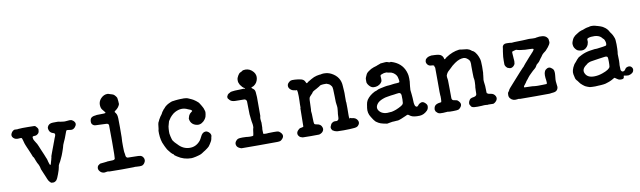

<svg xmlns="http://www.w3.org/2000/svg" viewBox="-39 -1024 5000 1501"><g transform="rotate(-10 2461.5 -273.5)"><path d="M175 -431Q236 -431 230 -427Q250 -409 250 -397Q250 -378 242 -368Q228 -354 215.5 -354Q203 -354 198 -352Q193 -350 194 -341Q195 -332 197 -327.5Q199 -323 202.5 -317Q206 -311 208.5 -307Q211 -303 212.5 -300.5Q214 -298 216 -294.5Q218 -291 219 -291Q220 -291 229 -269Q238 -247 240.5 -241Q243 -235 246 -228Q249 -221 252.5 -213Q256 -205 259.5 -196.5Q263 -188 265.5 -181.5Q268 -175 270 -170Q272 -165 274.5 -160Q277 -155 277.5 -150.5Q278 -146 280 -139Q282 -132 285 -123Q291 -101 297 -113Q299 -117 299.5 -121Q300 -125 302.5 -132.5Q305 -140 306.5 -145.5Q308 -151 308.5 -153.5Q309 -156 309.5 -158Q310 -160 311.5 -164.5Q313 -169 312 -170Q311 -171 320 -195Q329 -219 332 -227.5Q335 -236 337 -240.5Q339 -245 343 -256.5Q347 -268 349 -273Q351 -278 353.5 -284.5Q356 -291 357 -294.5Q358 -298 361 -305.5Q364 -313 369 -325Q377 -346 359 -350Q347 -353 340.5 -359Q334 -365 334 -365Q334 -365 331.5 -369.5Q329 -374 328.5 -375Q328 -376 326 -382Q324 -388 324 -391.5Q324 -395 324.5 -399Q325 -403 325 -403Q336 -431 370 -431Q418 -432 420 -430Q422 -428 433.5 -427Q445 -426 453.5 -424.5Q462 -423 478.5 -425Q495 -427 502 -427Q509 -427 513.5 -425.5Q518 -424 518 -424.5Q518 -425 523.5 -421Q529 -417 529.5 -417Q530 -417 535 -412Q554 -391 533 -366Q517 -347 496 -351Q468 -356 464.5 -353Q461 -350 453.5 -328Q446 -306 442 -297Q438 -288 437 -285Q436 -282 429 -267.5Q422 -253 420 -246Q418 -239 417.5 -237.5Q417 -236 416 -231.5Q415 -227 413.5 -223Q412 -219 410 -212Q408 -205 402.5 -190.5Q397 -176 394 -168Q391 -160 389.5 -157.5Q388 -155 386 -150Q384 -145 380.5 -138Q377 -131 373 -122Q369 -113 363 -105Q356 -94 355 -79Q353 -64 339.5 -27.5Q326 9 319 17Q302 35 282 30Q279 29 277.5 30Q276 31 266 21Q256 11 250 -4.5Q244 -20 240 -29Q236 -38 228.5 -56Q221 -74 218.5 -80Q216 -86 215 -88Q214 -90 214 -92Q213 -94 213.5 -94.5Q214 -95 212.5 -100Q211 -105 211 -106Q211 -107 209.5 -111Q208 -115 206.5 -119Q205 -123 204.5 -124Q204 -125 201 -131Q198 -137 194.5 -142.5Q191 -148 186 -163Q176 -192 173.5 -192Q171 -192 168 -200.5Q165 -209 161 -218.5Q157 -228 152 -240Q147 -252 145 -256.5Q143 -261 141.5 -264.5Q140 -268 137.5 -273.5Q135 -279 128.5 -295Q122 -311 122 -313V-314Q118 -330 117 -332.5Q116 -335 113.5 -344Q111 -353 107.5 -355Q104 -357 86 -355Q59 -352 43.5 -368Q28 -384 37 -403Q46 -422 62 -428Q66 -430 66.5 -429Q67 -428 72.5 -428.5Q78 -429 78.5 -428.5Q79 -428 82.5 -428Q86 -428 89 -428Q92 -428 91.5 -429Q91 -430 110 -430Q129 -430 129 -431Q129 -432 175 -431Z M778 -556Q800 -578 828 -578Q834 -578 834 -577.5Q834 -577 840.5 -575.5Q847 -574 851 -572Q855 -570 858 -570Q861 -570 866 -567.5Q871 -565 871.5 -565Q872 -565 873 -565Q884 -558 892 -546.5Q900 -535 899.5 -533Q899 -531 901 -522Q903 -513 904 -484Q895 -457 867 -438Q860 -433 860 -430Q860 -427 866 -421Q875 -410 877.5 -394Q880 -378 879.5 -350.5Q879 -323 880 -306Q880 -234 879.5 -225.5Q879 -217 878.5 -208Q878 -199 877.5 -190.5Q877 -182 877.5 -152Q878 -122 878.5 -117Q879 -112 879.5 -105.5Q880 -99 881 -99Q882 -99 883 -85Q883 -64 898 -60Q901 -59 946 -59Q991 -59 1001.5 -55.5Q1012 -52 1019 -42Q1036 -17 1016 8Q1009 16 1002 19.5Q995 23 978 23Q961 23 956.5 22Q952 21 942.5 21Q933 21 931.5 22Q930 23 836.5 23Q743 23 741 22Q724 18 715 21Q687 29 667 10Q647 -11 657 -32Q660 -40 661.5 -39.5Q663 -39 666.5 -43Q670 -47 674.5 -49Q679 -51 679 -51Q679 -51 681 -51.5Q683 -52 692 -52.5Q701 -53 711.5 -54.5Q722 -56 729.5 -56.5Q737 -57 737 -58Q737 -59 760.5 -59Q784 -59 789.5 -61.5Q795 -64 797.5 -69.5Q800 -75 800 -203.5Q800 -332 799 -336Q796 -347 783 -349Q780 -350 760 -350Q740 -350 736 -351Q732 -352 710.5 -352Q689 -352 683 -355Q662 -365 663 -386Q663 -392 663.5 -393Q664 -394 665 -402Q670 -424 702 -428Q707 -428 708 -428.5Q709 -429 713 -429.5Q717 -430 718.5 -430.5Q720 -431 751 -431Q782 -431 787 -433.5Q792 -436 780 -449Q763 -467 759 -480Q747 -525 778 -556Z M1226 -363 1229 -367Q1229 -367 1231 -369Q1233 -371 1233 -371.5Q1233 -372 1235.5 -375Q1238 -378 1237.5 -378.5Q1237 -379 1243 -384.5Q1249 -390 1249 -390.5Q1249 -391 1253 -395Q1257 -399 1256 -399Q1255 -399 1266 -407.5Q1277 -416 1286.5 -420.5Q1296 -425 1300.5 -427Q1305 -429 1309 -430.5Q1313 -432 1317 -433Q1324 -435 1324.5 -434Q1325 -433 1329.5 -434.5Q1334 -436 1343 -436.5Q1352 -437 1365 -438.5Q1378 -440 1384.5 -439.5Q1391 -439 1398.5 -439.5Q1406 -440 1408 -440H1409Q1432 -440 1447.5 -432.5Q1463 -425 1472 -421.5Q1481 -418 1501.5 -403Q1522 -388 1527 -377Q1528 -375 1534.5 -365.5Q1541 -356 1545.5 -346Q1550 -336 1550 -337Q1560 -310 1558.5 -302Q1557 -294 1557 -288.5Q1557 -283 1553 -270Q1547 -252 1529 -235Q1500 -209 1465 -221Q1439 -230 1428 -253Q1422 -266 1422 -278L1423 -283L1424 -284Q1426 -293 1427 -294.5Q1428 -296 1430 -302Q1437 -315 1446 -321Q1455 -327 1457.5 -330Q1460 -333 1454.5 -338Q1449 -343 1443 -344.5Q1437 -346 1427 -351Q1379 -375 1326 -347Q1312 -340 1297 -325Q1282 -310 1277 -300.5Q1272 -291 1269 -288.5Q1266 -286 1265.5 -282Q1265 -278 1261 -266Q1253 -242 1253 -226Q1253 -210 1252 -207Q1250 -192 1256.5 -165.5Q1263 -139 1266 -133Q1269 -127 1278.5 -116Q1288 -105 1289 -105Q1290 -105 1299 -95Q1337 -52 1390 -51Q1441 -50 1476 -93Q1484 -104 1491 -119Q1507 -155 1533 -155Q1546 -155 1557.5 -145Q1569 -135 1571.5 -125Q1574 -115 1572.5 -112Q1571 -109 1570.5 -105.5Q1570 -102 1569 -98.5Q1568 -95 1568 -92Q1566 -80 1560 -70.5Q1554 -61 1548.5 -51.5Q1543 -42 1537 -35.5Q1531 -29 1528 -27.5Q1525 -26 1521 -22Q1513 -15 1503.5 -9.5Q1494 -4 1491 -2Q1488 0 1486 1.5Q1484 3 1473.5 9.5Q1463 16 1444.5 20.5Q1426 25 1423 26Q1420 27 1414.5 27.5Q1409 28 1404 29.5Q1399 31 1389 31Q1329 31 1280 -2Q1259 -16 1259 -17.5Q1259 -19 1259 -20Q1259 -21 1254 -25Q1249 -29 1248 -28.5Q1247 -28 1237 -39Q1210 -70 1207 -81Q1207 -82 1205.5 -83Q1204 -84 1197 -100Q1181 -133 1178 -152Q1175 -171 1174 -176Q1173 -181 1172 -202.5Q1171 -224 1172 -225Q1173 -226 1175 -238Q1179 -285 1185 -293Q1186 -293 1189 -300Q1192 -307 1192 -307.5Q1192 -308 1194 -311.5Q1196 -315 1196.5 -315.5Q1197 -316 1198.5 -319Q1200 -322 1201.5 -324Q1203 -326 1204 -328Q1205 -330 1206 -331.5Q1207 -333 1209 -335.5Q1211 -338 1211.5 -338.5Q1212 -339 1212 -339.5Q1212 -340 1214.5 -342.5Q1217 -345 1221 -352.5Q1225 -360 1225.5 -361Q1226 -362 1226 -363Z M1781 -426 1786 -427Q1788 -427 1792.5 -428Q1797 -429 1805.5 -429.5Q1814 -430 1814.5 -430.5Q1815 -431 1847.5 -431.5Q1880 -432 1882.5 -433Q1885 -434 1885.5 -433Q1886 -432 1888.5 -431.5Q1891 -431 1894 -431.5Q1897 -432 1897 -433Q1897 -434 1892.5 -436.5Q1888 -439 1883 -443Q1871 -453 1872 -454Q1873 -455 1867 -460.5Q1861 -466 1857.5 -475Q1854 -484 1852 -488Q1850 -492 1850 -508Q1850 -524 1861 -541.5Q1872 -559 1877 -561Q1882 -563 1887.5 -566Q1893 -569 1893.5 -569Q1894 -569 1896 -571Q1903 -578 1924 -578Q1960 -578 1986 -547Q2006 -522 1999.5 -491Q1993 -460 1969 -443Q1962 -438 1957.5 -437Q1953 -436 1949 -433.5Q1945 -431 1945 -429.5Q1945 -428 1951 -424Q1966 -414 1970 -403.5Q1974 -393 1974 -378Q1974 -363 1976 -351V-202Q1971 -182 1973 -173L1975 -153L1976 -149L1975 -104Q1973 -105 1973.5 -85.5Q1974 -66 1974.5 -62.5Q1975 -59 1977.5 -58Q1980 -57 1993.5 -57Q2007 -57 2008 -57Q2009 -57 2008 -58L2055 -59Q2084 -59 2092 -57Q2100 -55 2110 -45Q2138 -17 2109 10Q2102 17 2095.5 19.5Q2089 22 2072 22.5Q2055 23 1923 23Q1791 23 1787.5 22.5Q1784 22 1780 20Q1776 18 1771 16Q1766 14 1758 7Q1750 0 1748 -13.5Q1746 -27 1755 -39.5Q1764 -52 1774.5 -55.5Q1785 -59 1810 -59Q1835 -59 1839 -58Q1843 -57 1851.5 -56.5Q1860 -56 1868.5 -55.5Q1877 -55 1885.5 -56Q1894 -57 1895.5 -60Q1897 -63 1898.5 -76Q1900 -89 1901 -95Q1902 -101 1902.5 -106Q1903 -111 1904.5 -114.5Q1906 -118 1906 -119Q1906 -120 1906.5 -120.5Q1907 -121 1907 -133Q1906 -153 1904.5 -155.5Q1903 -158 1901.5 -172.5Q1900 -187 1898.5 -199.5Q1897 -212 1896.5 -219Q1896 -226 1895.5 -226.5Q1895 -227 1894.5 -275Q1894 -323 1893.5 -330.5Q1893 -338 1887.5 -343.5Q1882 -349 1875 -349.5Q1868 -350 1835.5 -350Q1803 -350 1800.5 -350.5Q1798 -351 1789 -352Q1767 -355 1755 -373Q1751 -378 1751 -377Q1751 -376 1749 -380Q1746 -391 1748 -396Q1750 -397 1750.5 -399Q1751 -401 1752 -403.5Q1753 -406 1754 -407.5Q1755 -409 1755 -408.5Q1755 -408 1757.5 -411Q1760 -414 1760 -414Z M2296 -337Q2296 -351 2288 -351H2286L2287 -348Q2284 -351 2269 -353Q2254 -355 2241.5 -367Q2229 -379 2229 -393.5Q2229 -408 2239 -418Q2249 -428 2257 -431.5Q2265 -435 2289.5 -433.5Q2314 -432 2316 -431Q2318 -430 2332 -428Q2363 -424 2372 -398Q2375 -389 2380 -390Q2385 -391 2385.5 -393.5Q2386 -396 2387.5 -396.5Q2389 -397 2393 -399.5Q2397 -402 2420 -415.5Q2443 -429 2465 -434Q2487 -439 2487.5 -438Q2488 -437 2497.5 -438.5Q2507 -440 2507.5 -441Q2508 -442 2522 -442Q2556 -442 2582 -428Q2650 -392 2652 -318Q2653 -291 2654.5 -279.5Q2656 -268 2655 -234.5Q2654 -201 2655 -195Q2656 -189 2656.5 -187Q2657 -185 2657 -143Q2657 -101 2656.5 -94.5Q2656 -88 2656.5 -83Q2657 -78 2657 -69Q2657 -60 2661 -60H2663V-65Q2668 -60 2680 -59Q2711 -57 2723 -32Q2733 -11 2714 8Q2704 19 2676 20Q2648 21 2645.5 22Q2643 23 2598 23Q2553 23 2550 22Q2547 21 2539.5 20Q2532 19 2527.5 16.5Q2523 14 2520 12Q2517 10 2515 10Q2513 10 2507.5 1.5Q2502 -7 2502 -14Q2502 -21 2502.5 -21Q2503 -21 2505 -27Q2507 -33 2509.5 -37Q2512 -41 2511.5 -41.5Q2511 -42 2513 -44Q2527 -58 2540 -58.5Q2553 -59 2553 -58.5Q2553 -58 2556.5 -58Q2560 -58 2561 -59Q2562 -60 2566 -62Q2575 -66 2575 -87.5Q2575 -109 2576 -110.5Q2577 -112 2577.5 -121Q2578 -130 2579.5 -139.5Q2581 -149 2581 -159Q2581 -169 2580 -173.5Q2579 -178 2578.5 -184Q2578 -190 2577.5 -191Q2577 -192 2577 -197Q2577 -202 2576 -204Q2575 -206 2575 -251Q2575 -322 2568 -331Q2567 -331 2559.5 -341.5Q2552 -352 2529 -359Q2511 -360 2504.5 -359Q2498 -358 2494 -358Q2480 -357 2474.5 -352Q2469 -347 2460 -342.5Q2451 -338 2446.5 -334.5Q2442 -331 2437 -329.5Q2432 -328 2427.5 -324.5Q2423 -321 2418 -318.5Q2413 -316 2410 -310Q2407 -304 2397 -295Q2383 -281 2380 -273Q2377 -265 2376.5 -224.5Q2376 -184 2375 -181Q2372 -170 2374 -162Q2376 -154 2376.5 -114Q2377 -74 2380 -68Q2383 -61 2400 -59Q2432 -55 2440 -28Q2447 -7 2429 10Q2422 16 2418.5 17Q2415 18 2411 20Q2407 22 2404 22.5Q2401 23 2338 23Q2275 23 2274 22Q2273 21 2264.5 19Q2256 17 2250 12Q2242 3 2241 1Q2240 -1 2239 -3.5Q2238 -6 2237 -11Q2235 -29 2254 -45Q2258 -49 2261 -50.5Q2264 -52 2264.5 -52.5Q2265 -53 2266 -53Q2267 -53 2267.5 -53Q2268 -53 2271.5 -54Q2275 -55 2277 -55Q2279 -55 2282 -55.5Q2285 -56 2285.5 -57Q2286 -58 2288.5 -58Q2291 -58 2292.5 -61Q2294 -64 2293 -66.5Q2292 -69 2293 -71L2295 -206Q2296 -206 2296 -207Q2296 -208 2297 -211Q2297 -217 2297 -238.5Q2297 -260 2298 -265.5Q2299 -271 2298.5 -301.5Q2298 -332 2297 -333.5Q2296 -335 2296 -337Z M3172 -254 3169 -227Q3169 -216 3167.5 -207Q3166 -198 3167.5 -189Q3169 -180 3169.5 -171.5Q3170 -163 3171 -157.5Q3172 -152 3172 -145.5Q3172 -139 3173 -133.5Q3174 -128 3174 -112.5Q3174 -97 3175 -92Q3176 -87 3177 -81Q3180 -68 3183 -66Q3186 -64 3186 -63.5Q3186 -63 3187.5 -61.5Q3189 -60 3193 -60Q3197 -60 3198.5 -60.5Q3200 -61 3207 -68.5Q3214 -76 3214.5 -77.5Q3215 -79 3229 -85Q3243 -91 3257 -81Q3278 -65 3278 -50Q3278 -28 3265 -15Q3238 12 3205 14Q3155 16 3134 3Q3131 1 3128.5 -0.5Q3126 -2 3121 -6Q3116 -10 3111.5 -10Q3107 -10 3094.5 -3.5Q3082 3 3057 12.5Q3032 22 3029 21Q3026 20 3017 21.5Q3008 23 2998 23Q2988 23 2984.5 23.5Q2981 24 2970 26Q2959 28 2954.5 28.5Q2950 29 2947.5 30.5Q2945 32 2917 26Q2889 20 2875.5 11.5Q2862 3 2858.5 0.5Q2855 -2 2855 -2.5Q2855 -3 2851 -7Q2841 -18 2836.5 -26Q2832 -34 2825 -44Q2803 -77 2809 -118Q2810 -125 2810.5 -126Q2811 -127 2811.5 -133.5Q2812 -140 2813.5 -146Q2815 -152 2815.5 -154.5Q2816 -157 2816 -158Q2816 -159 2818.5 -163.5Q2821 -168 2820 -168.5Q2819 -169 2826 -180Q2847 -211 2888 -232Q2893 -235 2894 -234.5Q2895 -234 2904 -237.5Q2913 -241 2915 -243Q2917 -245 2935 -249.5Q2953 -254 2975.5 -258Q2998 -262 2999.5 -261Q3001 -260 3018.5 -262.5Q3036 -265 3040 -265.5Q3044 -266 3052.5 -267Q3061 -268 3072 -268Q3090 -268 3093 -274V-281Q3093 -281 3093 -286Q3093 -291 3092 -292.5Q3091 -294 3090 -302Q3087 -330 3059 -349Q3045 -358 3029 -359.5Q3013 -361 3012 -363Q3011 -365 2997.5 -364Q2984 -363 2979.5 -361Q2975 -359 2967 -356.5Q2959 -354 2957 -350Q2955 -346 2956.5 -334.5Q2958 -323 2957 -311Q2956 -299 2946 -289Q2923 -266 2888 -268Q2872 -269 2858 -283Q2841 -300 2838 -318Q2839 -317 2838.5 -323.5Q2838 -330 2838.5 -330.5Q2839 -331 2838.5 -339Q2838 -347 2843 -357.5Q2848 -368 2850 -373Q2855 -387 2873 -399Q2877 -401 2885 -407Q2893 -413 2896 -413.5Q2899 -414 2905 -417Q2911 -420 2911.5 -420Q2912 -420 2917 -422Q2922 -424 2929 -425.5Q2936 -427 2941 -429.5Q2946 -432 2948 -432.5Q2950 -433 2950 -433.5Q2950 -434 2953 -434Q2956 -434 2957 -435.5Q2958 -437 2960 -437.5Q2962 -438 2965 -438Q2969 -440 2969 -440.5Q2969 -441 2969.5 -441Q2970 -441 2976 -442Q3018 -447 3026.5 -443.5Q3035 -440 3040 -439Q3050 -437 3051 -439.5Q3052 -442 3077 -432Q3150 -402 3169 -326Q3173 -313 3173.5 -288Q3174 -263 3173 -259.5Q3172 -256 3172 -254ZM3092 -168Q3090 -188 3074 -189Q3066 -189 3054.5 -187Q3043 -185 3038.5 -184.5Q3034 -184 3026.5 -183Q3019 -182 3009 -181Q2999 -180 2997.5 -179Q2996 -178 2979 -176Q2962 -174 2942 -166Q2911 -154 2898 -137Q2872 -104 2899 -75Q2927 -45 2986 -54H2990L2996 -55Q2996 -55 3012 -59Q3028 -63 3051.5 -74.5Q3075 -86 3082.5 -93Q3090 -100 3091 -108Q3094 -132 3092 -168Z M3332 -416 3340 -423Q3340 -423 3343.5 -425Q3347 -427 3351 -428.5Q3355 -430 3356 -430.5Q3357 -431 3362.5 -431.5Q3368 -432 3369.5 -433Q3371 -434 3373 -434Q3375 -434 3403 -433Q3440 -431 3452 -421Q3464 -411 3467 -400Q3469 -387 3472 -387Q3478 -387 3480 -392Q3490 -399 3490 -400Q3542 -435 3595 -441Q3603 -442 3603.5 -441Q3604 -440 3608.5 -440Q3613 -440 3619 -438.5Q3625 -437 3632 -437L3658 -434L3675 -428Q3685 -423 3688 -420Q3693 -414 3696.5 -413Q3700 -412 3702 -411Q3719 -399 3729 -380.5Q3739 -362 3741 -354.5Q3743 -347 3745 -343Q3751 -328 3751 -280Q3751 -232 3750 -229.5Q3749 -227 3748.5 -221.5Q3748 -216 3747.5 -209.5Q3747 -203 3746 -197.5Q3745 -192 3745 -189Q3742 -176 3744 -160.5Q3746 -145 3746.5 -139.5Q3747 -134 3748 -126.5Q3749 -119 3749 -95Q3749 -71 3750.5 -69Q3752 -67 3753 -67.5Q3754 -68 3758.5 -64Q3763 -60 3777 -59Q3806 -56 3817 -32Q3827 -10 3806 10Q3798 18 3787 22Q3747 20 3745 21L3747 22H3740H3733L3734 21Q3731 20 3713.5 20.5Q3696 21 3694.5 22Q3693 23 3661.5 23Q3630 23 3621 18.5Q3612 14 3612 12.5Q3612 11 3608 6Q3592 -12 3610 -40Q3616 -48 3617 -48Q3618 -48 3619.5 -49Q3621 -50 3624 -51Q3627 -52 3627 -52.5Q3627 -53 3628 -53Q3629 -53 3631.5 -54Q3634 -55 3642.5 -56Q3651 -57 3650 -58L3653 -59Q3656 -59 3661 -63Q3666 -67 3667.5 -71.5Q3669 -76 3669 -102Q3669 -128 3670 -129L3672 -143V-142Q3673 -167 3673.5 -170Q3674 -173 3673.5 -184.5Q3673 -196 3672 -196.5Q3671 -197 3671 -202Q3671 -207 3670 -207.5Q3669 -208 3669 -244Q3669 -280 3668.5 -292.5Q3668 -305 3668.5 -305Q3669 -305 3669 -315Q3669 -335 3662 -345Q3655 -355 3643 -363Q3631 -371 3620 -371Q3586 -371 3550 -346Q3543 -341 3539 -338Q3535 -335 3532 -332.5Q3529 -330 3523.5 -326Q3518 -322 3518 -320.5Q3518 -319 3499 -302.5Q3480 -286 3476.5 -279.5Q3473 -273 3471 -270Q3464 -259 3466 -246Q3468 -233 3468.5 -228.5Q3469 -224 3469.5 -220.5Q3470 -217 3470.5 -150.5Q3471 -84 3471 -77Q3473 -61 3488 -59Q3503 -57 3509.5 -55Q3516 -53 3523 -45Q3550 -18 3524 9Q3517 17 3509 20Q3501 23 3468 23.5Q3435 24 3429.5 22Q3424 20 3418.5 21.5Q3413 23 3388.5 23.5Q3364 24 3354.5 21Q3345 18 3332 3L3327 -11Q3327 -43 3351 -53Q3363 -58 3374 -59Q3385 -60 3387 -61Q3390 -63 3390.5 -88.5Q3391 -114 3389.5 -115Q3388 -116 3388.5 -223Q3389 -330 3388 -335Q3387 -340 3384.5 -343Q3382 -346 3383.5 -348.5Q3385 -351 3379 -354Q3373 -357 3362 -357Q3342 -357 3331 -371.5Q3320 -386 3324 -401Q3328 -416 3332 -416Z M4289 -417Q4300 -406 4300 -397Q4300 -388 4301 -385Q4309 -365 4263 -317Q4257 -311 4256 -311Q4255 -311 4244 -302Q4233 -293 4228.5 -286Q4224 -279 4222 -276.5Q4220 -274 4217.5 -270.5Q4215 -267 4210 -261Q4205 -255 4200 -246.5Q4195 -238 4185.5 -231Q4176 -224 4173 -220Q4170 -216 4169 -213Q4162 -199 4152.5 -192Q4143 -185 4136.5 -178.5Q4130 -172 4119 -161.5Q4108 -151 4103.5 -146Q4099 -141 4093.5 -134Q4088 -127 4086 -124Q4084 -121 4080 -116.5Q4076 -112 4074 -109.5Q4072 -107 4070 -104Q4068 -101 4067 -98.5Q4066 -96 4056 -84Q4040 -66 4048 -62Q4050 -61 4080 -61Q4110 -61 4111.5 -60Q4113 -59 4122 -58.5Q4131 -58 4139 -57Q4147 -56 4155.5 -56.5Q4164 -57 4191.5 -57Q4219 -57 4223 -58Q4227 -59 4227 -69Q4227 -79 4226 -83Q4225 -87 4224.5 -96Q4224 -105 4223 -105.5Q4222 -106 4222 -127Q4222 -166 4249 -178Q4265 -185 4278 -176.5Q4291 -168 4297 -159Q4305 -144 4301 -109.5Q4297 -75 4298 -67L4302 -30Q4303 -29 4303 -21Q4300 14 4262 17Q4256 17 4251 18Q4246 19 4241 19.5Q4236 20 4232.5 20.5Q4229 21 4116 21Q4003 21 4001 20.5Q3999 20 3995 19.5Q3991 19 3987.5 18.5Q3984 18 3975 20Q3942 25 3923 3Q3912 -9 3913 -26.5Q3914 -44 3915.5 -44.5Q3917 -45 3919 -48.5Q3921 -52 3925.5 -58.5Q3930 -65 3928.5 -65.5Q3927 -66 3967.5 -111Q4008 -156 4035.5 -187Q4063 -218 4064.5 -218Q4066 -218 4068 -220Q4073 -225 4073.5 -227.5Q4074 -230 4088.5 -246Q4103 -262 4105.5 -265Q4108 -268 4118 -279.5Q4128 -291 4135 -298.5Q4142 -306 4145 -309Q4148 -312 4151 -316Q4154 -320 4154.5 -320Q4155 -320 4156 -321L4157 -322Q4156 -322 4164 -331Q4172 -340 4170 -345Q4168 -350 4138 -350Q4108 -350 4104.5 -351Q4101 -352 4088 -353Q4075 -354 4073.5 -354.5Q4072 -355 4062.5 -356Q4053 -357 4044.5 -360Q4036 -363 4035 -363Q4034 -363 4028 -361.5Q4022 -360 4014.5 -358Q4007 -356 4004 -354.5Q4001 -353 4001.5 -344.5Q4002 -336 4002.5 -328.5Q4003 -321 4003.5 -314.5Q4004 -308 4004.5 -298Q4005 -288 4005.5 -287.5Q4006 -287 4006 -277Q4006 -267 4004 -258Q4002 -249 3991 -239Q3974 -225 3957 -231Q3959 -232 3953 -233Q3947 -234 3943 -237Q3927 -250 3925 -266Q3925 -270 3925 -298Q3925 -326 3926 -327Q3927 -328 3927 -333.5Q3927 -339 3927.5 -339.5Q3928 -340 3928.5 -346.5Q3929 -353 3929.5 -354.5Q3930 -356 3931.5 -369.5Q3933 -383 3934.5 -386Q3936 -389 3936 -397.5Q3936 -406 3940 -411.5Q3944 -417 3945 -418.5Q3946 -420 3951.5 -422Q3957 -424 3957.5 -425Q3958 -426 3973 -426Q3988 -426 3996 -425Q4010 -422 4017 -423.5Q4024 -425 4059.5 -425.5Q4095 -426 4100.5 -426.5Q4106 -427 4121 -427.5Q4136 -428 4138 -428.5Q4140 -429 4150 -429Q4160 -429 4161.5 -428.5Q4163 -428 4178 -427.5Q4193 -427 4197 -427.5Q4201 -428 4202 -428Q4203 -428 4203 -429Q4266 -441 4289 -417Z M4492 -205 4503 -216Q4503 -219 4534 -234.5Q4565 -250 4602.5 -256Q4640 -262 4641 -261.5Q4642 -261 4653 -261.5Q4664 -262 4665 -262.5Q4666 -263 4668 -263Q4717 -269 4722.5 -271Q4728 -273 4729.5 -272.5Q4731 -272 4733.5 -274.5Q4736 -277 4737 -286Q4738 -295 4734.5 -306Q4731 -317 4730 -318.5Q4729 -320 4725.5 -325.5Q4722 -331 4722 -328L4721 -329Q4720 -330 4719 -331Q4718 -332 4714 -337Q4690 -367 4629 -361Q4613 -359 4604.5 -355Q4596 -351 4597.5 -339Q4599 -327 4598 -325.5Q4597 -324 4596 -318Q4594 -303 4584.5 -291.5Q4575 -280 4566 -275Q4544 -262 4509 -275Q4506 -276 4499 -282Q4482 -299 4479 -315.5Q4476 -332 4478 -339Q4480 -346 4482 -352Q4484 -358 4489 -368Q4494 -378 4495.5 -378.5Q4497 -379 4502.5 -385.5Q4508 -392 4510 -393Q4512 -394 4515.5 -396.5Q4519 -399 4520 -399.5Q4521 -400 4523.5 -402Q4526 -404 4527 -404Q4528 -404 4536.5 -410Q4545 -416 4547.5 -416.5Q4550 -417 4555.5 -419.5Q4561 -422 4561 -422Q4561 -422 4564 -423Q4567 -424 4571 -424.5Q4575 -425 4580.5 -427.5Q4586 -430 4590.5 -431.5Q4595 -433 4596 -433.5Q4597 -434 4601 -435Q4605 -436 4606 -436.5Q4607 -437 4610.5 -437.5Q4614 -438 4615.5 -438.5Q4617 -439 4625.5 -440Q4634 -441 4632 -442L4633 -443Q4665 -446 4685 -438Q4687 -437 4696.5 -435Q4706 -433 4717 -428.5Q4728 -424 4731 -422.5Q4734 -421 4737 -419Q4740 -417 4743 -415Q4768 -400 4782 -371Q4785 -367 4792.5 -356.5Q4800 -346 4805.5 -332Q4811 -318 4811.5 -316.5Q4812 -315 4814 -304Q4817 -269 4815.5 -235.5Q4814 -202 4812.5 -198.5Q4811 -195 4812 -179Q4814 -128 4812 -116.5Q4810 -105 4811 -95Q4812 -85 4812 -65Q4817 -54 4822.5 -52Q4828 -50 4835 -52Q4843 -55 4846.5 -61Q4850 -67 4851.5 -68.5Q4853 -70 4853 -70L4857 -75Q4884 -89 4899 -75Q4916 -59 4906 -38Q4902 -30 4896.5 -26.5Q4891 -23 4889 -21.5Q4887 -20 4884.5 -19Q4882 -18 4878 -17Q4866 -11 4849.5 -14.5Q4833 -18 4830.5 -18Q4828 -18 4827.5 -9.5Q4827 -1 4825 0.5Q4823 2 4823 3Q4823 4 4822 4Q4812 10 4796.5 8Q4781 6 4768 -5Q4755 -16 4751 -12.5Q4747 -9 4731 -1Q4715 7 4714 7Q4713 7 4700.5 12Q4688 17 4677 19.5Q4666 22 4662.5 22Q4659 22 4647.5 23.5Q4636 25 4634 24.5Q4632 24 4621 25Q4610 26 4595 26.5Q4580 27 4572.5 26Q4565 25 4558 25Q4551 25 4534.5 18.5Q4518 12 4513.5 8.5Q4509 5 4499.5 -2Q4490 -9 4484.5 -15.5Q4479 -22 4475.5 -27Q4472 -32 4469 -36Q4466 -40 4464 -42.5Q4462 -45 4461 -45L4454 -55Q4453 -54 4449.5 -67Q4446 -80 4443 -96.5Q4440 -113 4445 -130Q4450 -147 4452 -149.5Q4454 -152 4458 -160.5Q4462 -169 4463 -170Q4464 -171 4467.5 -176Q4471 -181 4471.5 -181Q4472 -181 4474.5 -184Q4477 -187 4477.5 -187Q4478 -187 4481 -191.5Q4484 -196 4488 -200Q4492 -204 4492 -205ZM4667 -64Q4725 -84 4731 -106Q4733 -116 4733 -146Q4733 -176 4730 -182Q4725 -191 4705 -188Q4685 -185 4658 -181.5Q4631 -178 4619 -175.5Q4607 -173 4600 -172.5Q4593 -172 4581 -167.5Q4569 -163 4569 -162Q4569 -161 4558 -153Q4515 -124 4530 -90Q4546 -52 4600 -52Q4633 -52 4667 -64Z"/></g></svg>

Font: TT2020 Style E
Style: Regular
Weight: 400
Version: Version 00.2